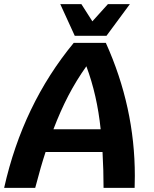

<svg xmlns="http://www.w3.org/2000/svg" viewBox="-62 -907 742 927"><path d="M589 -58Q589 -19 588 0H438Q438 -85 433 -173H158Q136 -107 108 0H-42Q48 -402 294 -700H449Q589 -390 589 -58ZM424 -283Q407 -448 355 -587Q306 -518 268 -445Q230 -372 196 -283ZM229 -887H331L384 -804L459 -887H565L452 -734H299Z"/></svg>

Font: Krub
Style: Bold Italic
Weight: 700
Italic angle: -8°
Designer: Ekaluck Peanpanawate
Foundry: Cadson Demak Co.,Ltd.
Version: Version 1.000; ttfautohint (v1.6)